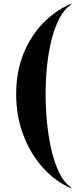

<svg xmlns="http://www.w3.org/2000/svg" viewBox="-20 -820 412 1010"><path d="M355 166.5 353 170Q271.5 135 206.2 62.8Q141 -9.5 103 -109Q65 -208.5 65 -325Q65 -441.5 103 -536Q141 -630.5 206.2 -697.8Q271.5 -765 353 -800L355 -796.5Q318 -772.5 292.2 -723Q266.5 -673.5 250.5 -608.2Q234.5 -543 227.2 -470Q220 -397 220 -325Q220 -253 227.2 -176.8Q234.5 -100.5 250.5 -31.5Q266.5 37.5 292.2 90Q318 142.5 355 166.5Z"/></svg>

Font: Bodoni* 36pt
Style: Bold
Weight: 700
Version: Version 2.3